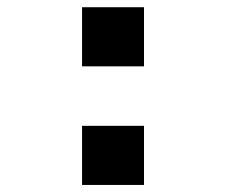

<svg xmlns="http://www.w3.org/2000/svg" viewBox="-20 -544 640 544"><path d="M212.5 -20H388V-187.5H212.5ZM212.5 -356H388V-523.5H212.5Z"/></svg>

Font: Kode
Style: Regular
Weight: 400
Monospace: yes
Designer: Isa Ozler
Foundry: Kadena LLC
Version: Version 1.000;gftools[0.9.28]